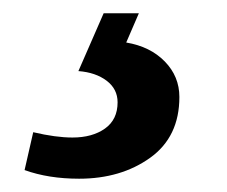

<svg xmlns="http://www.w3.org/2000/svg" viewBox="-20 -29 342 289"><path d="M17 227 30 170Q64 178 89 178Q119 178 138 164.5Q157 151 157 125Q157 105 140.5 92.5Q124 80 98 78L136 -9H189L170 35Q206 41 228 63.5Q250 86 250 117Q250 177 206 208.5Q162 240 99 240Q53 240 17 227Z"/></svg>

Font: Noto Serif Narrow
Style: Bold Italic
Weight: 700
Width: 4
Italic angle: -12°
Designer: Monotype Design Team
Foundry: Monotype Imaging Inc.
Version: Version 1.001